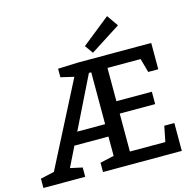

<svg xmlns="http://www.w3.org/2000/svg" viewBox="-129 -1066 1217 1198"><g transform="rotate(-15 479.5 -466.5)"><path d="M522 -735 484 -788 666 -933 717 -860ZM480 -80V-205H260L197 -77L275 -60V0H5V-60L94 -80L371 -620L286 -640V-695L412 -700H889V-530H824L799 -620H585V-405H814V-325H585V-80H814L834 -180H899V0H390V-60ZM480 -620H465L300 -285H480Z"/></g></svg>

Font: Bitter
Style: Regular
Weight: 400
Designer: Sol Matas
Foundry: Sol Matas
Version: Version 1.300;PS 001.300;hotconv 1.0.70;makeotf.lib2.5.58329